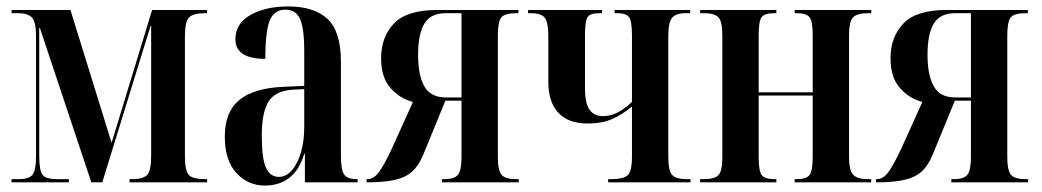

<svg xmlns="http://www.w3.org/2000/svg" viewBox="-20 -567 3239 597"><path d="M16 0V-10H39Q69 -10 80.5 -23Q92 -36 92 -82V-454Q92 -500 79 -513Q66 -526 36 -526H16V-536H199L327 -123L453 -536H624V-526H618Q581 -526 568 -513Q555 -500 555 -453V-82Q555 -36 567 -23Q579 -10 618 -10H624V0H383V-10H392Q425 -10 437.5 -23Q450 -36 450 -82V-486H448L298 0H264L104 -480H102V-83Q102 -36 112.5 -23Q123 -10 157 -10H194V0Z M804 10Q751 10 715 -29Q679 -68 679 -143Q679 -219 724 -256Q769 -293 860 -297L926 -300V-407Q926 -481 912.5 -509Q899 -537 867 -537Q833 -537 819 -504Q805 -471 805 -384Q712 -384 712 -445Q712 -494 759 -520.5Q806 -547 876 -547Q957 -547 998.5 -508Q1040 -469 1040 -375V-85Q1040 -39 1050 -24.5Q1060 -10 1089 -10H1092V0H928V-89H926Q911 -38 879.5 -14Q848 10 804 10ZM847 -17Q870 -17 888 -38Q906 -59 916 -94Q926 -129 926 -172V-290L888 -288Q835 -284 814.5 -250.5Q794 -217 794 -146Q794 -74 807 -45.5Q820 -17 847 -17Z M1120 0V-10H1123Q1142 -10 1158 -31.5Q1174 -53 1198 -104L1264 -250Q1224 -260 1194.5 -293Q1165 -326 1165 -386Q1165 -452 1205 -494Q1245 -536 1340 -536H1592V-526H1585Q1549 -526 1538.5 -512.5Q1528 -499 1528 -456V-80Q1528 -37 1539.5 -23.5Q1551 -10 1585 -10H1593V0H1354V-10H1362Q1393 -10 1404 -23.5Q1415 -37 1415 -80V-254H1365L1296 -86Q1282 -52 1261.5 -33.5Q1241 -15 1207 -7.5Q1173 0 1120 0ZM1366 -264H1415V-526H1366Q1319 -526 1299.5 -493.5Q1280 -461 1280 -397Q1280 -333 1299.5 -298.5Q1319 -264 1366 -264Z M1871 0V-10H1882Q1917 -10 1931 -21.5Q1945 -33 1945 -80V-236Q1918 -213 1886 -198Q1854 -183 1807 -183Q1747 -183 1716 -216.5Q1685 -250 1685 -312V-455Q1685 -496 1674.5 -511Q1664 -526 1630 -526H1622V-536H1852V-526H1845Q1815 -526 1807 -514Q1799 -502 1799 -459V-292Q1799 -246 1813 -226Q1827 -206 1854 -206Q1877 -206 1898 -216Q1919 -226 1945 -250V-457Q1945 -501 1936 -513.5Q1927 -526 1899 -526H1891V-536H2126V-526H2111Q2082 -526 2070 -512Q2058 -498 2058 -454V-80Q2058 -36 2070 -23Q2082 -10 2116 -10H2127V0Z M2157 0V-10H2169Q2201 -10 2213.5 -22Q2226 -34 2226 -79V-457Q2226 -501 2213.5 -513.5Q2201 -526 2169 -526H2157V-536H2394V-526H2388Q2357 -526 2348 -513.5Q2339 -501 2339 -457V-280H2507V-457Q2507 -501 2497 -513.5Q2487 -526 2457 -526H2451V-536H2689V-526H2678Q2646 -526 2633 -513.5Q2620 -501 2620 -457V-79Q2620 -37 2633 -23.5Q2646 -10 2679 -10H2689V0H2451V-10H2457Q2487 -10 2497 -22.5Q2507 -35 2507 -79V-270H2339V-79Q2339 -34 2349 -22Q2359 -10 2389 -10H2394V0Z M2704 0V-10H2707Q2726 -10 2742 -31.5Q2758 -53 2782 -104L2848 -250Q2808 -260 2778.5 -293Q2749 -326 2749 -386Q2749 -452 2789 -494Q2829 -536 2924 -536H3176V-526H3169Q3133 -526 3122.5 -512.5Q3112 -499 3112 -456V-80Q3112 -37 3123.5 -23.5Q3135 -10 3169 -10H3177V0H2938V-10H2946Q2977 -10 2988 -23.5Q2999 -37 2999 -80V-254H2949L2880 -86Q2866 -52 2845.5 -33.5Q2825 -15 2791 -7.5Q2757 0 2704 0ZM2950 -264H2999V-526H2950Q2903 -526 2883.5 -493.5Q2864 -461 2864 -397Q2864 -333 2883.5 -298.5Q2903 -264 2950 -264Z"/></svg>

Font: Noto Serif Display ExtraCondensed SemiBold
Style: Regular
Weight: 600
Width: 2
Designer: Monotype Design Team
Foundry: Monotype Imaging Inc.
Version: Version 2.009